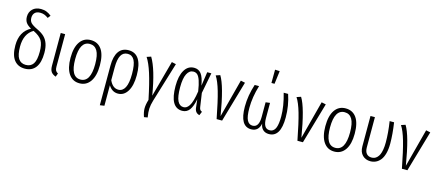

<svg xmlns="http://www.w3.org/2000/svg" viewBox="-61 -1452 5352 2342"><g transform="rotate(15 2614.5 -280.5)"><path d="M257.8 -493.2Q314.5 -466.8 348.1 -434.8Q381.8 -402.8 399.4 -354Q417 -305.2 417 -234.9Q417 -113.8 369.9 -51.3Q322.8 11.2 233.9 11.2Q147.5 11.2 99.1 -49.8Q50.8 -110.8 50.8 -234.9Q50.8 -409.2 183.1 -480Q136.2 -505.4 116.2 -535.4Q96.2 -565.4 96.2 -608.9Q96.2 -667 134.5 -705.1Q172.9 -743.2 240.2 -743.2Q279.8 -743.2 310.8 -730.7Q341.8 -718.3 372.1 -693.8L345.2 -659.2Q317.9 -679.2 294.4 -688Q271 -696.8 241.2 -696.8Q197.8 -696.8 174.8 -673.3Q151.9 -649.9 151.9 -609.9Q151.9 -571.8 172.9 -547.9Q193.8 -523.9 257.8 -493.2ZM233.9 -36.1Q296.9 -36.1 327.9 -82.3Q358.9 -128.4 358.9 -234.9Q358.9 -327.1 329.8 -375.2Q300.8 -423.3 220.2 -461.9Q109.9 -397.5 109.9 -234.9Q109.9 -129.9 141.1 -83Q172.4 -36.1 233.9 -36.1Z M602.5 -522.9V-112.8Q602.5 -80.6 611.3 -64.2Q620.1 -47.9 641.6 -36.1L625 7.8Q583 -6.8 564.9 -33.4Q546.9 -60.1 546.9 -108.9V-522.9Z M925.3 -534.2Q1014.2 -534.2 1062.3 -465.8Q1110.4 -397.5 1110.4 -263.2Q1110.4 -132.3 1060.8 -60.5Q1011.2 11.2 924.3 11.2Q837.4 11.2 788.8 -59.8Q740.2 -130.9 740.2 -261.2Q740.2 -393.6 789.3 -463.9Q838.4 -534.2 925.3 -534.2ZM925.3 -485.8Q799.3 -485.8 799.3 -261.2Q799.3 -36.1 924.3 -36.1Q1051.3 -36.1 1051.3 -263.2Q1051.3 -378.9 1019.3 -432.4Q987.3 -485.8 925.3 -485.8Z M1403.3 -534.2Q1488.8 -534.2 1532.5 -466.3Q1576.2 -398.4 1576.2 -264.2Q1576.2 -134.8 1531.5 -61.8Q1486.8 11.2 1410.2 11.2Q1335.9 11.2 1291 -62V196.8L1235.4 205.1V-295.9Q1235.4 -411.6 1277.8 -472.9Q1320.3 -534.2 1403.3 -534.2ZM1403.3 -36.1Q1457.5 -36.1 1486.8 -92.3Q1516.1 -148.4 1516.1 -264.2Q1516.1 -382.8 1488.5 -435.8Q1460.9 -488.8 1404.3 -488.8Q1346.2 -488.8 1318.6 -439Q1291 -389.2 1291 -287.1V-126Q1331.1 -36.1 1403.3 -36.1Z M1687 -529.8Q1770 -392.6 1822.8 -73.2L1947.8 -530.8L2002 -519L1849.1 -17.1Q1831.5 41 1829.1 87.9Q1826.7 134.8 1837.9 198.2L1793 206.1Q1772.5 148.4 1772.2 100.6Q1772 52.7 1792 -11.2Q1750 -215.8 1712.6 -332.5Q1675.3 -449.2 1633.8 -512.2Z M2230.5 -534.2Q2286.1 -534.2 2319.3 -492.2Q2352.5 -450.2 2370.6 -346.2L2396.5 -522.9H2448.7L2398.4 -262.2L2423.8 -89.8Q2426.8 -67.9 2435.3 -56.6Q2443.8 -45.4 2459.5 -40L2439.5 7.8Q2382.8 -5.4 2376.5 -70.8L2364.7 -173.8Q2347.2 -79.6 2313 -34.2Q2278.8 11.2 2221.7 11.2Q2066.4 11.2 2066.4 -261.2Q2066.4 -389.2 2109.6 -461.7Q2152.8 -534.2 2230.5 -534.2ZM2233.4 -486.8Q2183.1 -486.8 2153.8 -430.9Q2124.5 -375 2124.5 -261.2Q2124.5 -141.6 2150.6 -88.9Q2176.8 -36.1 2225.6 -36.1Q2246.1 -36.1 2263.2 -46.4Q2280.3 -56.6 2296.9 -81.5Q2313.5 -106.4 2327.1 -153.3Q2340.8 -200.2 2350.6 -268.1Q2337.9 -353 2321 -401.4Q2304.2 -449.7 2283.7 -468.3Q2263.2 -486.8 2233.4 -486.8Z M2559.6 -529.8Q2631.8 -414.1 2692.4 -47.9L2819.3 -529.8L2874.5 -518.1L2724.6 0H2655.3Q2613.8 -215.8 2579.6 -334.5Q2545.4 -453.1 2506.3 -512.2Z M3188 -767.1 3247.1 -764.2 3226.1 -599.1H3187ZM3418 -522.9Q3464.4 -385.7 3464.4 -236.8Q3464.4 11.2 3317.4 11.2Q3270.5 11.2 3241.7 -15.4Q3212.9 -42 3206.1 -90.8Q3196.8 -41.5 3168.2 -15.1Q3139.6 11.2 3093.3 11.2Q2948.2 11.2 2948.2 -237.8Q2948.2 -377.4 2996.1 -522.9H3051.3Q3005.4 -373 3005.4 -235.8Q3005.4 -127.9 3028.8 -82Q3052.2 -36.1 3098.1 -36.1Q3179.2 -36.1 3179.2 -168.9V-353L3233.4 -359.9V-168.9Q3233.4 -36.1 3312 -36.1Q3329.1 -36.1 3342.8 -41Q3356.4 -45.9 3369.1 -59.6Q3381.8 -73.2 3390.1 -95.2Q3398.4 -117.2 3403.3 -152.6Q3408.2 -188 3408.2 -235.8Q3408.2 -362.8 3362.3 -522.9Z M3580.1 -529.8Q3652.3 -414.1 3712.9 -47.9L3839.8 -529.8L3895 -518.1L3745.1 0H3675.8Q3634.3 -215.8 3600.1 -334.5Q3565.9 -453.1 3526.9 -512.2Z M4143.6 -534.2Q4232.4 -534.2 4280.5 -465.8Q4328.6 -397.5 4328.6 -263.2Q4328.6 -132.3 4279.1 -60.5Q4229.5 11.2 4142.6 11.2Q4055.7 11.2 4007.1 -59.8Q3958.5 -130.9 3958.5 -261.2Q3958.5 -393.6 4007.6 -463.9Q4056.6 -534.2 4143.6 -534.2ZM4143.6 -485.8Q4017.6 -485.8 4017.6 -261.2Q4017.6 -36.1 4142.6 -36.1Q4269.5 -36.1 4269.5 -263.2Q4269.5 -378.9 4237.5 -432.4Q4205.6 -485.8 4143.6 -485.8Z M4756.3 -522.9Q4778.3 -377 4778.3 -257.8Q4778.3 -187.5 4763.9 -134.3Q4749.5 -81.1 4724.4 -50Q4699.2 -19 4667.5 -3.9Q4635.7 11.2 4598.6 11.2Q4537.1 11.2 4497.8 -28.3Q4458.5 -67.9 4458.5 -139.2V-522.9H4514.2V-141.1Q4514.2 -89.4 4537.4 -62.7Q4560.5 -36.1 4600.6 -36.1Q4620.1 -36.1 4637 -42.2Q4653.8 -48.3 4669.9 -64.2Q4686 -80.1 4697.3 -104.7Q4708.5 -129.4 4715.3 -168.7Q4722.2 -208 4722.2 -258.8Q4722.2 -381.3 4700.2 -522.9Z M4899.4 -529.8Q4971.7 -414.1 5032.2 -47.9L5159.2 -529.8L5214.4 -518.1L5064.5 0H4995.1Q4953.6 -215.8 4919.4 -334.5Q4885.3 -453.1 4846.2 -512.2Z"/></g></svg>

Font: Fira Sans Compressed Light
Style: Regular
Weight: 300
Width: 1
Designer: Carrois Corporate & Edenspiekermann AG
Foundry: Carrois Corporate GbR & Edenspiekermann AG
Version: Version 4.203;PS 004.203;hotconv 1.0.88;makeotf.lib2.5.64775